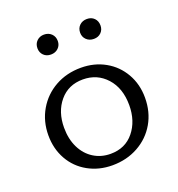

<svg xmlns="http://www.w3.org/2000/svg" viewBox="-115 -703 749 807"><g transform="rotate(-20 259.5 -299.5)"><path d="M42 -202Q42 -265 71.5 -315.5Q101 -366 152 -394.5Q203 -423 267 -423Q327 -423 375 -396Q423 -369 450.5 -321Q478 -273 478 -213Q478 -149 449 -99Q420 -49 368.5 -20.5Q317 8 253 8Q193 8 144.5 -19Q96 -46 69 -94Q42 -142 42 -202ZM405 -206Q405 -282 363.5 -328Q322 -374 258 -374Q193 -374 154 -327.5Q115 -281 115 -210Q115 -159 134 -120.5Q153 -82 186.5 -61Q220 -40 262 -40Q328 -40 366.5 -87.5Q405 -135 405 -206ZM124 -562Q124 -582 137 -594.5Q150 -607 169 -607Q189 -607 202 -594.5Q215 -582 215 -562Q215 -543 202 -530.5Q189 -518 169 -518Q149 -518 136.5 -530.5Q124 -543 124 -562ZM315 -562Q315 -582 328 -594.5Q341 -607 361 -607Q381 -607 393.5 -594.5Q406 -582 406 -562Q406 -543 393.5 -530.5Q381 -518 361 -518Q341 -518 328 -530.5Q315 -543 315 -562Z"/></g></svg>

Font: LXGW Bright GB
Style: Regular
Weight: 400
Designer: Christian Thalmann (Catharsis Fonts)
Foundry: LXGW / Christian Thalmann (Catharsis Fonts) / Fontworks Inc.
Version: Version 5.510